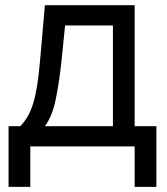

<svg xmlns="http://www.w3.org/2000/svg" viewBox="-20 -559 638 733"><path d="M12.7 154.3V-77.1H57.6Q73.7 -94.2 85.4 -114.3Q97.2 -134.3 106 -162.1Q114.7 -189.9 121.3 -229.7Q127.9 -269.5 132.8 -326.2L151.4 -539.1H494.1V-77.1H577.1V154.3H494.1V0H95.7V154.3ZM151.4 -77.1H411.1V-461.9H228.5L214.8 -326.2Q205.6 -241.2 192.4 -178Q179.2 -114.7 151.4 -77.1Z"/></svg>

Font: Inter Display V
Style: Regular
Weight: 400
Designer: Rasmus Andersson
Foundry: rsms
Version: Version 3.015;git-src